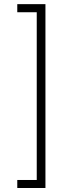

<svg xmlns="http://www.w3.org/2000/svg" viewBox="-20 -791 358 949"><path d="M65.4 138.2V98.6H161.6V-730.5H65.4V-770.5H204.6V138.2Z"/></svg>

Font: Inter 18pt ExtraLight
Style: Regular
Weight: 250
Designer: Rasmus Andersson
Foundry: rsms
Version: Version 4.001;git-66647c0bb